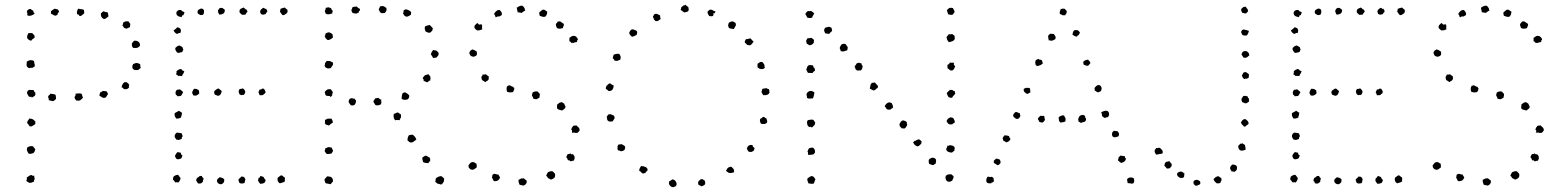

<svg xmlns="http://www.w3.org/2000/svg" viewBox="-20 -758 6511 801"><path d="M192.4 -701.2Q193.4 -704.1 192.9 -707Q192.4 -710 193.4 -711.9Q202.1 -718.8 203.6 -719.2Q205.1 -719.7 208 -721.7Q220.7 -719.7 222.7 -716.8Q224.6 -713.9 226.6 -710Q225.6 -706.1 222.7 -704.6Q219.7 -703.1 221.7 -698.2Q217.8 -697.3 215.8 -694.3Q213.9 -691.4 207 -693.4Q199.2 -698.2 197.3 -698.7Q195.3 -699.2 192.4 -701.2ZM305.7 -721.7Q313.5 -720.7 319.3 -719.7Q325.2 -718.8 330.1 -716.8Q331.1 -706.1 331.5 -704.6Q332 -703.1 330.1 -701.2Q322.3 -695.3 320.8 -693.8Q319.3 -692.4 317.4 -691.4Q310.5 -690.4 309.1 -694.8Q307.6 -699.2 301.8 -698.2Q299.8 -708 301.8 -712.4Q303.7 -716.8 305.7 -721.7ZM429.7 -706.1Q430.7 -701.2 431.2 -697.8Q431.6 -694.3 432.6 -689.5Q423.8 -682.6 421.4 -681.2Q418.9 -679.7 417 -678.7Q409.2 -678.7 404.8 -685.1Q400.4 -691.4 400.4 -701.2Q403.3 -704.1 405.8 -706.5Q408.2 -709 411.1 -710.9Q415 -709 419.9 -708Q424.8 -707 429.7 -706.1ZM125 -701.2Q107.4 -687.5 93.8 -694.3Q94.7 -706.1 93.3 -706.1Q91.8 -706.1 91.8 -708Q93.8 -720.7 108.4 -720.7Q110.4 -716.8 115.7 -714.8Q121.1 -712.9 119.1 -708ZM514.6 -669.9Q520.5 -663.1 521.5 -660.6Q522.5 -658.2 524.4 -659.2Q522.5 -654.3 522.9 -651.9Q523.4 -649.4 521.5 -644.5Q511.7 -640.6 508.3 -638.7Q504.9 -636.7 502.9 -640.6Q497.1 -640.6 495.6 -645Q494.1 -649.4 490.2 -651.4Q492.2 -653.3 492.7 -657.2Q493.2 -661.1 494.1 -664.1Q503.9 -669.9 506.8 -668.9Q509.8 -668 514.6 -669.9ZM114.3 -620.1Q120.1 -614.3 120.6 -613.3Q121.1 -612.3 123 -611.3Q123 -609.4 124 -607.4Q125 -605.5 124 -600.6Q121.1 -597.7 116.7 -595.2Q112.3 -592.8 110.4 -587.9Q101.6 -589.8 99.6 -592.8Q94.7 -594.7 92.8 -601.6Q93.8 -614.3 99.6 -620.1ZM534.2 -558.6Q529.3 -568.4 530.3 -571.3Q531.2 -574.2 529.3 -575.2Q531.2 -578.1 533.7 -581.5Q536.1 -585 539.1 -587.9Q547.9 -588.9 551.8 -586.9Q559.6 -584 562.5 -577.6Q565.4 -571.3 563.5 -566.4Q561.5 -565.4 559.1 -562.5Q556.6 -559.6 554.7 -559.6Q550.8 -557.6 544.9 -557.6Q539.1 -557.6 534.2 -558.6ZM125 -481.4Q117.2 -474.6 112.3 -475.1Q107.4 -475.6 101.6 -473.6Q90.8 -478.5 90.8 -486.3Q90.8 -494.1 91.8 -501Q96.7 -502.9 100.6 -505.4Q104.5 -507.8 111.3 -506.8Q114.3 -506.8 116.7 -505.9Q119.1 -504.9 122.1 -502.9Q123 -493.2 124 -491.7Q125 -490.2 125 -488.3ZM549.8 -495.1Q550.8 -496.1 559.6 -492.7Q568.4 -489.3 564.5 -482.4Q569.3 -476.6 564.9 -472.7Q560.5 -468.8 555.7 -465.8Q542 -465.8 543 -465.8Q537.1 -467.8 535.2 -470.2Q533.2 -472.7 532.2 -474.6Q531.2 -485.4 533.7 -486.3Q536.1 -487.3 534.2 -491.2Q539.1 -491.2 542 -493.2Q544.9 -495.1 549.8 -495.1ZM487.3 -393.6Q488.3 -401.4 491.2 -406.2Q494.1 -411.1 499 -415Q507.8 -416 509.8 -414.1Q518.6 -406.2 518.6 -405.3Q519.5 -403.3 518.1 -399.9Q516.6 -396.5 518.6 -393.6Q512.7 -384.8 500 -385.7Q495.1 -386.7 493.2 -390.1Q491.2 -393.6 487.3 -393.6ZM99.6 -381.8Q102.5 -383.8 108.9 -382.8Q115.2 -381.8 120.1 -382.8Q122.1 -376 124 -374.5Q126 -373 127.9 -371.1Q127 -368.2 127.4 -364.7Q127.9 -361.3 126 -359.4Q117.2 -352.5 113.8 -351.6Q110.4 -350.6 110.4 -355.5Q106.4 -352.5 105.5 -353Q104.5 -353.5 99.6 -356.4Q92.8 -366.2 92.8 -371.6Q92.8 -377 98.6 -381.8ZM430.7 -366.2Q423.8 -354.5 422.9 -353.5Q421.9 -352.5 419.9 -350.6Q409.2 -348.6 404.8 -352.5Q400.4 -356.4 394.5 -358.4L397.5 -372.1Q407.2 -377 407.7 -377Q408.2 -377 408.2 -378.9Q413.1 -377.9 417 -377.9Q420.9 -377.9 424.8 -377Q428.7 -369.1 430.7 -366.2ZM297.9 -338.9Q292 -345.7 292.5 -347.2Q293 -348.6 291 -348.6Q291 -354.5 293.9 -358.4Q296.9 -362.3 294.9 -367.2Q300.8 -367.2 307.1 -368.2Q313.5 -369.1 319.3 -367.2Q322.3 -365.2 322.8 -360.4Q323.2 -355.5 326.2 -351.6Q322.3 -344.7 318.4 -342.8Q314.5 -338.9 311 -338.4Q307.6 -337.9 305.7 -337.9ZM211.9 -362.3Q212.9 -354.5 213.4 -352.1Q213.9 -349.6 213.9 -345.7Q210.9 -342.8 208 -339.8Q205.1 -336.9 200.2 -335.9Q190.4 -338.9 188 -338.9Q185.5 -338.9 183.6 -339.8Q183.6 -348.6 181.6 -350.6Q179.7 -352.5 181.6 -357.4Q183.6 -360.4 186 -361.8Q188.5 -363.3 190.4 -367.2Q195.3 -366.2 201.2 -365.7Q207 -365.2 211.9 -362.3ZM102.5 -263.7Q114.3 -262.7 119.1 -258.8Q124 -254.9 127.9 -250Q127 -248 127.4 -245.1Q127.9 -242.2 126 -239.3Q116.2 -233.4 113.3 -231.4Q110.4 -229.5 103.5 -231.4Q98.6 -239.3 96.7 -241.2Q94.7 -243.2 92.8 -245.1Q94.7 -253.9 97.7 -256.8Q100.6 -259.8 102.5 -263.7ZM100.6 -116.2Q95.7 -122.1 93.3 -128.4Q90.8 -134.8 93.8 -142.6Q98.6 -146.5 105 -147.9Q111.3 -149.4 118.2 -147.5Q120.1 -143.6 122.6 -141.1Q125 -138.7 127 -135.7Q125 -124 121.1 -121.1Q116.2 -116.2 100.6 -116.2ZM122.1 -25.4Q126 -11.7 123.5 -8.3Q121.1 -4.9 121.1 1Q116.2 1 113.8 2.9Q111.3 4.9 103.5 4.9Q91.8 0 91.3 -2Q90.8 -3.9 89.8 -4.9Q93.8 -12.7 92.3 -13.7Q90.8 -14.6 90.8 -16.6Q100.6 -24.4 106.4 -26.9Q112.3 -29.3 116.2 -24.4Z M827.1 -720.7Q828.1 -717.8 830.1 -716.3Q832 -714.8 831.1 -710Q831.1 -701.2 828.6 -698.2Q826.2 -695.3 821.3 -695.3Q816.4 -694.3 813 -696.8Q809.6 -699.2 805.7 -701.2Q800.8 -710.9 808.6 -717.8Q819.3 -723.6 821.8 -722.2Q824.2 -720.7 827.1 -720.7ZM1168 -726.6Q1175.8 -718.8 1178.7 -717.8Q1181.6 -709 1176.8 -703.1Q1168 -696.3 1165 -695.3Q1162.1 -694.3 1158.2 -695.3Q1153.3 -702.1 1151.4 -704.1Q1149.4 -706.1 1147.5 -710Q1148.4 -712.9 1149.4 -714.8Q1150.4 -716.8 1149.4 -720.7Q1154.3 -722.7 1158.2 -724.1Q1162.1 -725.6 1168 -726.6ZM750 -706.1Q747.1 -698.2 746.1 -697.3Q745.1 -696.3 745.1 -694.3Q740.2 -695.3 739.7 -692.4Q739.3 -689.5 737.3 -686.5Q724.6 -688.5 720.2 -692.9Q715.8 -697.3 715.8 -701.2Q714.8 -709 721.2 -713.4Q727.5 -717.8 736.3 -715.8Q738.3 -710.9 742.7 -710Q747.1 -709 750 -706.1ZM1012.7 -710Q1010.7 -707 1007.8 -703.6Q1004.9 -700.2 1002.9 -696.3Q999 -697.3 995.1 -696.3Q991.2 -695.3 988.3 -697.3Q979.5 -705.1 979.5 -706.1Q978.5 -714.8 980 -716.3Q981.4 -717.8 982.4 -719.7Q984.4 -721.7 987.8 -723.1Q991.2 -724.6 996.1 -726.6Q1000 -724.6 1002 -721.7Q1003.9 -718.8 1008.8 -717.8ZM1089.8 -721.7Q1091.8 -718.8 1093.8 -715.8Q1095.7 -712.9 1094.7 -708Q1089.8 -705.1 1087.9 -699.2Q1075.2 -695.3 1073.7 -697.3Q1072.3 -699.2 1068.4 -699.2Q1068.4 -702.1 1066.4 -705.1Q1064.5 -708 1065.4 -710.9Q1066.4 -718.8 1079.1 -725.6Q1083 -724.6 1084.5 -722.2Q1085.9 -719.7 1089.8 -721.7ZM732.4 -620.1Q727.5 -621.1 724.6 -619.6Q721.7 -618.2 718.8 -616.2Q709 -620.1 704.1 -630.9Q716.8 -639.6 719.7 -644.5Q723.6 -643.6 728 -641.6Q732.4 -639.6 734.4 -633.8Q735.4 -631.8 734.4 -627.4Q733.4 -623 732.4 -620.1ZM745.1 -550.8Q740.2 -543 741.2 -543Q742.2 -543 740.2 -541Q734.4 -540 728.5 -538.1Q722.7 -536.1 717.8 -540Q714.8 -544.9 712.4 -548.8Q710 -552.7 711.9 -558.6Q721.7 -567.4 723.6 -566.9Q725.6 -566.4 727.5 -568.4Q731.4 -567.4 734.4 -565.4Q737.3 -563.5 741.2 -561.5Q743.2 -553.7 745.1 -550.8ZM749 -460.9Q745.1 -449.2 742.2 -447.3Q739.3 -445.3 740.2 -440.4Q735.4 -440.4 731.9 -441.4Q728.5 -442.4 724.6 -440.4Q721.7 -442.4 720.2 -444.3Q718.8 -446.3 714.8 -447.3Q714.8 -452.1 716.3 -453.6Q717.8 -455.1 715.8 -460Q719.7 -464.8 728 -468.8Q736.3 -472.7 741.2 -463.9ZM809.6 -381.8Q810.5 -377.9 810.5 -374.5Q810.5 -371.1 811.5 -369.1Q808.6 -364.3 801.8 -360.8Q794.9 -357.4 786.1 -360.4Q785.2 -364.3 783.2 -366.2Q781.2 -368.2 782.2 -375Q787.1 -385.7 788.1 -385.7Q789.1 -385.7 789.1 -387.7Q800.8 -387.7 803.2 -385.3Q805.7 -382.8 809.6 -381.8ZM744.1 -374Q738.3 -360.4 733.4 -357.4Q729.5 -357.4 726.6 -356.9Q723.6 -356.4 719.7 -356.4Q719.7 -359.4 716.8 -360.8Q713.9 -362.3 712.9 -365.2Q710 -377 718.8 -383.8Q722.7 -382.8 724.6 -384.3Q726.6 -385.7 731.4 -384.8Q734.4 -381.8 737.8 -379.4Q741.2 -377 744.1 -374ZM892.6 -388.7Q895.5 -385.7 898.9 -383.3Q902.3 -380.9 905.3 -377Q901.4 -364.3 897.5 -361.3Q893.6 -358.4 888.7 -358.4Q877 -362.3 876 -363.3Q872.1 -373 873.5 -375.5Q875 -377.9 876 -379.9Q886.7 -387.7 886.7 -387.7ZM996.1 -361.3Q992.2 -363.3 990.2 -361.8Q988.3 -360.4 985.4 -361.3Q977.5 -365.2 978 -366.2Q978.5 -367.2 977.5 -369.1Q974.6 -374 976.1 -379.4Q977.5 -384.8 980.5 -386.7Q991.2 -387.7 991.7 -388.7Q992.2 -389.6 993.2 -389.6Q1004.9 -379.9 1002.9 -372.6Q1001 -365.2 996.1 -361.3ZM1081.1 -387.7Q1084 -382.8 1086.4 -378.9Q1088.9 -375 1086.9 -370.1Q1077.1 -360.4 1073.2 -360.8Q1069.3 -361.3 1064.5 -360.4Q1061.5 -362.3 1061 -366.7Q1060.5 -371.1 1057.6 -373Q1059.6 -377 1060.5 -378.4Q1061.5 -379.9 1063.5 -384.8Q1069.3 -383.8 1071.8 -386.7Q1074.2 -389.6 1081.1 -387.7ZM735.4 -267.6Q730.5 -265.6 726.6 -264.2Q722.7 -262.7 714.8 -263.7Q713.9 -266.6 712.4 -268.1Q710.9 -269.5 709 -274.4Q709 -275.4 708.5 -279.8Q708 -284.2 709 -286.1Q720.7 -293 726.6 -295.9Q730.5 -293.9 732.9 -291.5Q735.4 -289.1 739.3 -288.1Q738.3 -276.4 736.8 -274.4Q735.4 -272.5 735.4 -267.6ZM737.3 -202.1Q739.3 -199.2 739.7 -196.3Q740.2 -193.4 742.2 -191.4Q741.2 -187.5 739.3 -185.5Q737.3 -183.6 738.3 -178.7Q725.6 -172.9 722.7 -174.3Q719.7 -175.8 714.8 -175.8Q712.9 -180.7 710.4 -183.6Q708 -186.5 709 -194.3Q714.8 -206.1 721.2 -204.6Q727.5 -203.1 737.3 -202.1ZM734.4 -120.1Q735.4 -112.3 737.8 -111.8Q740.2 -111.3 741.2 -109.4Q740.2 -106.4 738.8 -102.5Q737.3 -98.6 735.4 -96.7Q720.7 -90.8 715.8 -95.7Q710.9 -100.6 710 -108.4Q715.8 -119.1 717.8 -120.6Q719.7 -122.1 721.7 -124Q723.6 -122.1 728 -122.1Q732.4 -122.1 734.4 -120.1ZM722.7 3.9Q718.8 1 710.9 2.9Q709 0 707 -2.9Q705.1 -5.9 702.1 -7.8Q701.2 -12.7 702.1 -15.1Q703.1 -17.6 704.1 -21.5Q713.9 -28.3 716.3 -27.8Q718.8 -27.3 720.7 -29.3Q725.6 -27.3 727.5 -22.9Q729.5 -18.6 733.4 -15.6Q731.4 -2 722.7 3.9ZM822.3 -23.4Q823.2 -18.6 825.7 -17.6Q828.1 -16.6 829.1 -12.7Q829.1 -7.8 827.1 -5.9Q825.2 -3.9 827.1 1Q823.2 2 821.8 4.4Q820.3 6.8 815.4 7.8Q813.5 7.8 810.1 7.8Q806.6 7.8 804.7 5.9Q801.8 -2 800.3 -2Q798.8 -2 798.8 -3.9Q797.9 -6.8 799.3 -9.3Q800.8 -11.7 801.8 -15.6Q806.6 -17.6 810.5 -21.5Q814.5 -25.4 822.3 -23.4ZM1066.4 -24.4Q1071.3 -22.5 1076.2 -21Q1081.1 -19.5 1083 -12.7Q1089.8 -6.8 1087.4 -2.9Q1085 1 1083 4.9Q1079.1 6.8 1075.2 7.8Q1071.3 8.8 1065.4 8.8Q1062.5 5.9 1060.5 2.4Q1058.6 -1 1056.6 -3.9Q1056.6 -7.8 1057.6 -9.8Q1058.6 -11.7 1058.6 -15.6Q1064.5 -15.6 1066.4 -24.4ZM1003.9 -9.8Q1002 -4.9 1002 -1.5Q1002 2 999 5.9Q982.4 10.7 977.5 2.9Q976.6 -3.9 975.1 -4.9Q973.6 -5.9 975.6 -10.7Q985.4 -18.6 985.4 -20Q985.4 -21.5 986.3 -21.5Q998 -21.5 999.5 -17.6Q1001 -13.7 1003.9 -9.8ZM895.5 -18.6Q907.2 -17.6 915 -10.7Q917 0 911.6 5.4Q906.2 10.7 901.4 10.7Q893.6 10.7 888.2 4.4Q882.8 -2 886.7 -9.8Q888.7 -12.7 890.6 -13.7Q892.6 -14.6 895.5 -18.6ZM1147.5 6.8Q1142.6 3.9 1139.6 -1Q1135.7 -11.7 1139.6 -17.6Q1149.4 -24.4 1150.4 -25.4Q1151.4 -26.4 1153.3 -26.4Q1158.2 -26.4 1160.6 -22.9Q1163.1 -19.5 1167 -18.6Q1169.9 -13.7 1168.5 -10.3Q1167 -6.8 1168.9 -2Q1165 2 1159.2 3.4Q1153.3 4.9 1147.5 6.8ZM894.5 -697.3Q892.6 -701.2 890.6 -705.6Q888.7 -710 889.6 -715.8Q892.6 -717.8 893.6 -720.7Q894.5 -723.6 898.4 -724.6Q904.3 -726.6 909.2 -723.6Q914.1 -720.7 918 -716.8Q918 -707 913.1 -702.1Q903.3 -696.3 894.5 -697.3Z M1585.9 -704.1Q1581.1 -704.1 1577.1 -703.1Q1573.2 -702.1 1569.3 -704.1Q1563.5 -709 1562.5 -712.9Q1561.5 -716.8 1559.6 -719.7Q1563.5 -723.6 1565.4 -731.4Q1569.3 -731.4 1572.3 -732.4Q1575.2 -733.4 1578.1 -732.4Q1582 -732.4 1584.5 -729.5Q1586.9 -726.6 1591.8 -725.6Q1593.8 -715.8 1590.8 -711.4Q1587.9 -707 1585.9 -704.1ZM1482.4 -716.8Q1481.4 -712.9 1478.5 -711.9Q1475.6 -710.9 1477.5 -706.1Q1473.6 -705.1 1471.7 -703.6Q1469.7 -702.1 1465.8 -701.2Q1461.9 -701.2 1458.5 -702.1Q1455.1 -703.1 1451.2 -704.1Q1448.2 -706.1 1447.8 -709.5Q1447.3 -712.9 1445.3 -715.8Q1448.2 -718.8 1450.2 -727.5Q1454.1 -729.5 1459 -730Q1463.9 -730.5 1468.8 -730.5Q1475.6 -722.7 1477.1 -723.1Q1478.5 -723.6 1479.5 -722.7ZM1368.2 -712.9Q1366.2 -706.1 1366.2 -702.1Q1345.7 -694.3 1337.9 -702.1Q1337.9 -705.1 1336.4 -707.5Q1335 -710 1335 -712.9Q1338.9 -717.8 1338.4 -720.7Q1337.9 -723.6 1339.8 -726.6Q1341.8 -724.6 1344.2 -726.1Q1346.7 -727.5 1350.6 -727.5Q1354.5 -726.6 1356.4 -725.6Q1358.4 -724.6 1362.3 -722.7Q1362.3 -718.8 1364.3 -716.8Q1366.2 -714.8 1368.2 -712.9ZM1695.3 -707Q1695.3 -704.1 1694.8 -702.1Q1694.3 -700.2 1694.3 -696.3Q1683.6 -689.5 1678.7 -688.5Q1673.8 -687.5 1668.9 -691.4Q1664.1 -695.3 1664.1 -697.8Q1664.1 -700.2 1661.1 -700.2Q1665 -708 1663.1 -713.9Q1667 -715.8 1669.4 -717.8Q1671.9 -719.7 1675.8 -718.8Q1691.4 -713.9 1695.3 -707ZM1786.1 -639.6Q1784.2 -635.7 1784.2 -634.8Q1784.2 -633.8 1783.2 -628.9Q1779.3 -627.9 1778.8 -625.5Q1778.3 -623 1773.4 -622.1Q1768.6 -620.1 1764.6 -622.6Q1760.7 -625 1755.9 -626Q1753.9 -630.9 1752.4 -635.7Q1751 -640.6 1752.9 -647.5Q1765.6 -653.3 1768.1 -652.8Q1770.5 -652.3 1772.5 -654.3Q1779.3 -647.5 1781.7 -644.5Q1784.2 -641.6 1786.1 -639.6ZM1346.7 -590.8Q1336.9 -598.6 1336.9 -602.1Q1336.9 -605.5 1334 -606.4Q1335.9 -608.4 1336.9 -610.8Q1337.9 -613.3 1337.9 -618.2Q1341.8 -620.1 1346.7 -622.1Q1351.6 -624 1356.4 -622.1Q1359.4 -620.1 1362.3 -618.7Q1365.2 -617.2 1367.2 -615.2L1369.1 -601.6Q1357.4 -590.8 1346.7 -590.8ZM1809.6 -529.3Q1808.6 -526.4 1806.2 -524.4Q1803.7 -522.5 1802.7 -518.6Q1797.9 -517.6 1794.9 -517.1Q1792 -516.6 1788.1 -515.6Q1785.2 -518.6 1782.7 -523.4Q1780.3 -528.3 1777.3 -531.2Q1781.2 -543 1783.2 -544.4Q1785.2 -545.9 1787.1 -549.8Q1792 -548.8 1793.5 -547.9Q1794.9 -546.9 1798.8 -547.9Q1805.7 -542 1807.1 -541Q1808.6 -540 1809.6 -538.1ZM1368.2 -498Q1371.1 -490.2 1367.2 -484.4Q1363.3 -478.5 1359.4 -473.6Q1338.9 -468.8 1334 -484.4Q1336.9 -490.2 1335.9 -495.1Q1337.9 -496.1 1339.4 -499Q1340.8 -502 1342.8 -503.9Q1357.4 -503.9 1360.4 -501.5Q1363.3 -499 1368.2 -498ZM1767.6 -448.2 1775.4 -438.5Q1776.4 -428.7 1775.4 -426.3Q1774.4 -423.8 1774.4 -420.9Q1769.5 -422.9 1768.6 -419.9Q1767.6 -417 1763.7 -415Q1757.8 -415 1754.9 -417.5Q1752 -419.9 1747.1 -419.9Q1749 -424.8 1746.6 -427.2Q1744.1 -429.7 1743.2 -432.6Q1751 -444.3 1756.3 -445.3Q1761.7 -446.3 1767.6 -448.2ZM1369.1 -374Q1365.2 -364.3 1365.7 -362.8Q1366.2 -361.3 1366.2 -360.4Q1359.4 -351.6 1358.4 -354Q1357.4 -356.4 1355.5 -357.4Q1343.8 -357.4 1341.8 -358.9Q1339.8 -360.4 1337.9 -361.3Q1335.9 -368.2 1335.9 -370.1Q1335.9 -372.1 1334 -374Q1341.8 -382.8 1346.2 -384.8Q1350.6 -386.7 1359.4 -385.7Q1362.3 -383.8 1364.3 -379.9Q1366.2 -376 1369.1 -374ZM1687.5 -359.4Q1687.5 -346.7 1678.7 -342.8Q1662.1 -338.9 1655.3 -346.7Q1656.2 -354.5 1656.7 -358.9Q1657.2 -363.3 1660.2 -370.1Q1663.1 -371.1 1666.5 -372.1Q1669.9 -373 1671.9 -372.1Q1682.6 -365.2 1684.1 -363.3Q1685.5 -361.3 1687.5 -359.4ZM1571.3 -342.8Q1569.3 -337.9 1570.8 -333.5Q1572.3 -329.1 1569.3 -324.2Q1567.4 -320.3 1559.1 -318.8Q1550.8 -317.4 1545.9 -320.3Q1541 -329.1 1539.1 -331.1Q1537.1 -333 1538.1 -335Q1538.1 -337.9 1541 -340.8Q1543.9 -343.8 1544.9 -347.7Q1548.8 -347.7 1551.3 -348.6Q1553.7 -349.6 1557.6 -349.6Q1561.5 -348.6 1564 -345.2Q1566.4 -341.8 1571.3 -342.8ZM1459 -346.7Q1460.9 -342.8 1462.4 -341.8Q1463.9 -340.8 1465.8 -336.9Q1462.9 -325.2 1462.4 -324.7Q1461.9 -324.2 1459 -320.3Q1447.3 -315.4 1442.4 -320.3Q1432.6 -332 1434.6 -336.9Q1436.5 -341.8 1438.5 -345.7Q1447.3 -349.6 1450.7 -347.7Q1454.1 -345.7 1459 -346.7ZM1647.5 -256.8Q1639.6 -256.8 1636.2 -257.3Q1632.8 -257.8 1627.9 -255.9Q1627 -259.8 1625 -261.7Q1623 -263.7 1623 -267.6Q1621.1 -272.5 1622.1 -274.9Q1623 -277.3 1622.1 -282.2Q1632.8 -286.1 1638.7 -289.1Q1643.6 -287.1 1645.5 -285.2Q1647.5 -283.2 1652.3 -281.2Q1654.3 -269.5 1651.4 -265.6Q1648.4 -261.7 1647.5 -256.8ZM1363.3 -262.7Q1365.2 -258.8 1366.7 -255.9Q1368.2 -252.9 1369.1 -248Q1367.2 -245.1 1364.7 -244.1Q1362.3 -243.2 1360.4 -241.2Q1351.6 -233.4 1351.6 -233.9Q1351.6 -234.4 1349.6 -235.4Q1339.8 -237.3 1338.4 -239.7Q1336.9 -242.2 1335 -243.2Q1336.9 -248 1335.9 -251Q1335 -253.9 1335.9 -257.8Q1343.8 -260.7 1344.2 -261.7Q1344.7 -262.7 1346.7 -262.7Q1354.5 -263.7 1363.3 -262.7ZM1702.1 -196.3 1710 -188.5Q1715.8 -180.7 1715.8 -178.7Q1715.8 -176.8 1717.8 -176.8Q1707 -167 1701.2 -164.6Q1695.3 -162.1 1688.5 -165Q1682.6 -169.9 1679.7 -172.9Q1680.7 -182.6 1682.1 -186.5Q1683.6 -190.4 1685.5 -193.4Q1689.5 -195.3 1693.8 -195.3Q1698.2 -195.3 1702.1 -196.3ZM1335.9 -137.7Q1347.7 -144.5 1351.6 -144.5Q1358.4 -142.6 1363.3 -142.6Q1366.2 -134.8 1367.7 -133.8Q1369.1 -132.8 1369.1 -129.9Q1369.1 -127 1366.7 -123Q1364.3 -119.1 1362.3 -117.2Q1347.7 -114.3 1342.8 -116.2Q1340.8 -117.2 1338.9 -120.6Q1336.9 -124 1335 -126Q1334 -129.9 1335.4 -131.3Q1336.9 -132.8 1335.9 -137.7ZM1766.6 -77.1Q1759.8 -78.1 1754.4 -78.6Q1749 -79.1 1745.1 -82Q1742.2 -93.8 1741.7 -96.2Q1741.2 -98.6 1743.2 -101.6Q1750 -106.4 1752.9 -107.9Q1755.9 -109.4 1760.7 -107.4Q1770.5 -100.6 1772.5 -100.6Q1774.4 -96.7 1774.9 -90.8Q1775.4 -85 1770.5 -83ZM1358.4 10.7Q1353.5 8.8 1348.1 8.3Q1342.8 7.8 1337.9 5.9Q1333 -4.9 1334 -9.3Q1335 -13.7 1337.9 -14.6Q1344.7 -23.4 1346.7 -22.5Q1348.6 -21.5 1351.6 -21.5Q1361.3 -21.5 1366.2 -14.6Q1369.1 -8.8 1369.1 -4.9Q1369.1 -1 1368.2 1Q1363.3 3.9 1362.3 6.8Q1361.3 9.8 1358.4 10.7ZM1821.3 11.7Q1816.4 11.7 1814.5 10.3Q1812.5 8.8 1805.7 8.8Q1803.7 5.9 1800.8 4.4Q1797.9 2.9 1795.9 1Q1797.9 -13.7 1798.8 -14.6Q1808.6 -21.5 1813 -22Q1817.4 -22.5 1820.3 -23.4Q1824.2 -21.5 1827.1 -18.6Q1830.1 -15.6 1833 -12.7Q1833 -2 1830.1 2Q1825.2 8.8 1824.2 9.8Q1823.2 10.7 1821.3 11.7Z M2171.9 -714.8Q2168 -711.9 2164.1 -710Q2160.2 -708 2157.2 -704.1Q2152.3 -705.1 2148.4 -705.6Q2144.5 -706.1 2139.6 -707L2135.7 -725.6Q2151.4 -737.3 2161.1 -733.4Q2169.9 -723.6 2169.4 -720.2Q2168.9 -716.8 2171.9 -714.8ZM2046.9 -686.5Q2046.9 -691.4 2044.9 -693.8Q2043 -696.3 2041 -700.2Q2051.8 -718.8 2065.4 -715.8Q2073.2 -707 2073.7 -702.1Q2074.2 -697.3 2073.2 -695.3Q2063.5 -688.5 2061.5 -689Q2059.6 -689.5 2057.6 -689.5Q2054.7 -689.5 2052.2 -687.5Q2049.8 -685.5 2046.9 -686.5ZM2231.4 -692.4Q2230.5 -700.2 2229.5 -701.7Q2228.5 -703.1 2230.5 -707Q2239.3 -714.8 2241.7 -716.3Q2244.1 -717.8 2247.1 -717.8Q2252 -717.8 2254.9 -714.8Q2257.8 -711.9 2262.7 -710Q2263.7 -697.3 2254.9 -688.5Q2247.1 -686.5 2242.2 -688.5Q2237.3 -690.4 2231.4 -692.4ZM1978.5 -655.3Q1981.4 -655.3 1984.9 -656.2Q1988.3 -657.2 1990.2 -655.3Q1992.2 -651.4 1991.2 -646Q1990.2 -640.6 1992.2 -635.7Q1980.5 -630.9 1977.5 -631.3Q1974.6 -631.8 1970.7 -630.9Q1964.8 -634.8 1960.9 -639.6Q1957 -644.5 1960.9 -652.3Q1968.8 -661.1 1971.7 -662.1ZM2316.4 -668.9Q2325.2 -663.1 2331.1 -659.2Q2334 -654.3 2331.5 -650.4Q2329.1 -646.5 2328.1 -640.6Q2321.3 -638.7 2315.9 -638.2Q2310.5 -637.7 2304.7 -640.6Q2302.7 -641.6 2301.3 -646Q2299.8 -650.4 2298.8 -654.3Q2298.8 -659.2 2301.8 -661.1Q2304.7 -663.1 2306.6 -668ZM2390.6 -595.7Q2391.6 -590.8 2388.7 -589.8Q2385.7 -588.9 2387.7 -584Q2385.7 -582 2383.3 -582Q2380.9 -582 2377 -581.1Q2374 -578.1 2371.1 -579.1Q2368.2 -580.1 2365.2 -578.1Q2358.4 -585.9 2355.5 -585.9Q2355.5 -594.7 2355.5 -600.6Q2357.4 -600.6 2360.8 -603.5Q2364.3 -606.4 2366.2 -607.4Q2381.8 -612.3 2390.6 -595.7ZM1969.7 -542Q1968.8 -538.1 1969.7 -535.2Q1970.7 -532.2 1968.8 -529.3Q1966.8 -524.4 1960 -522.5Q1956.1 -520.5 1951.2 -522Q1946.3 -523.4 1943.4 -525.4Q1936.5 -535.2 1938.5 -540Q1942.4 -547.9 1944.8 -548.3Q1947.3 -548.8 1949.2 -551.8Q1956.1 -550.8 1960.4 -548.3Q1964.8 -545.9 1969.7 -542ZM1993.2 -447.3Q1997.1 -446.3 2000 -446.8Q2002.9 -447.3 2006.8 -448.2Q2009.8 -446.3 2012.2 -443.8Q2014.6 -441.4 2018.6 -440.4Q2019.5 -429.7 2018.6 -427.2Q2017.6 -424.8 2014.6 -421.9Q2006.8 -418 2006.3 -416.5Q2005.9 -415 2003.9 -416Q1994.1 -422.9 1993.2 -422.9Q1992.2 -422.9 1991.2 -423.8Q1986.3 -435.5 1989.7 -439Q1993.2 -442.4 1993.2 -447.3ZM2126 -387.7Q2124 -379.9 2120.1 -374Q2112.3 -372.1 2106.9 -372.6Q2101.6 -373 2095.7 -375Q2093.8 -378.9 2093.3 -386.2Q2092.8 -393.6 2096.7 -399.4Q2098.6 -400.4 2102.1 -401.4Q2105.5 -402.3 2108.4 -401.4Q2116.2 -396.5 2118.2 -396.5Q2120.1 -396.5 2122.1 -394.5ZM2203.1 -347.7Q2205.1 -351.6 2202.6 -354Q2200.2 -356.4 2199.2 -360.4Q2199.2 -363.3 2200.2 -365.7Q2201.2 -368.2 2202.1 -372.1Q2206.1 -375 2212.9 -376.5Q2219.7 -377.9 2224.6 -375Q2225.6 -372.1 2228.5 -370.1Q2231.4 -368.2 2232.4 -363.3Q2232.4 -360.4 2231.4 -357.9Q2230.5 -355.5 2230.5 -350.6Q2225.6 -348.6 2221.7 -345.7Q2217.8 -342.8 2210.9 -344.7ZM2324.2 -332Q2327.1 -329.1 2329.6 -328.1Q2332 -327.1 2334 -325.2Q2335.9 -318.4 2337.4 -317.4Q2338.9 -316.4 2338.9 -315.4Q2339.8 -307.6 2335 -304.2Q2330.1 -300.8 2325.2 -296.9Q2318.4 -298.8 2312.5 -300.3Q2306.6 -301.8 2303.7 -306.6Q2303.7 -316.4 2304.7 -322.3Q2307.6 -324.2 2310.1 -326.2Q2312.5 -328.1 2315.4 -330.1ZM2366.2 -204.1Q2367.2 -215.8 2365.2 -215.3Q2363.3 -214.8 2363.3 -217.8Q2365.2 -226.6 2367.7 -227.5Q2370.1 -228.5 2370.1 -232.4Q2375 -234.4 2377.4 -233.9Q2379.9 -233.4 2383.8 -235.4Q2388.7 -231.4 2394 -226.1Q2399.4 -220.7 2397.5 -211.9Q2394.5 -210 2393.6 -208Q2392.6 -206.1 2389.6 -204.1Q2379.9 -202.1 2376 -205.1ZM1967.8 -75.2Q1968.8 -70.3 1968.8 -66.9Q1968.8 -63.5 1968.8 -59.6Q1958 -51.8 1958 -51.8Q1952.1 -48.8 1949.2 -49.8Q1946.3 -50.8 1942.4 -51.8Q1934.6 -58.6 1935.1 -61.5Q1935.5 -64.5 1933.6 -66.4Q1940.4 -75.2 1940.4 -76.2Q1942.4 -78.1 1944.3 -79.6Q1946.3 -81.1 1952.1 -82Q1957 -82 1960 -79.6Q1962.9 -77.1 1967.8 -75.2ZM2359.4 -118.2Q2366.2 -112.3 2367.2 -113.8Q2368.2 -115.2 2370.1 -115.2Q2377.9 -104.5 2377.4 -104Q2377 -103.5 2377 -101.6Q2377.9 -94.7 2376 -92.8Q2374 -90.8 2374 -87.9Q2370.1 -87.9 2367.7 -86.9Q2365.2 -85.9 2361.3 -85Q2358.4 -85 2356.4 -87.9Q2354.5 -90.8 2349.6 -88.9Q2346.7 -99.6 2341.8 -102.5Q2343.8 -106.4 2345.2 -108.9Q2346.7 -111.3 2348.6 -115.2Q2355.5 -114.3 2359.4 -118.2ZM2038.1 -31.2Q2043 -34.2 2048.3 -31.7Q2053.7 -29.3 2058.6 -30.3Q2061.5 -25.4 2063 -22.9Q2064.5 -20.5 2066.4 -17.6Q2060.5 -1 2042 -2Q2038.1 -3.9 2036.6 -8.8Q2035.2 -13.7 2032.2 -16.6Q2033.2 -20.5 2033.7 -22.9Q2034.2 -25.4 2034.2 -28.3ZM2279.3 -8.8Q2274.4 -9.8 2272.5 -11.7Q2270.5 -13.7 2266.6 -14.6Q2261.7 -23.4 2260.3 -23.4Q2258.8 -23.4 2258.8 -25.4Q2262.7 -35.2 2264.2 -36.6Q2265.6 -38.1 2266.6 -40Q2270.5 -41 2274.9 -43Q2279.3 -44.9 2286.1 -43Q2290 -38.1 2293.5 -35.2Q2296.9 -32.2 2295.9 -26.4Q2295.9 -18.6 2290.5 -14.6Q2285.2 -10.7 2279.3 -8.8ZM2147.5 12.7Q2145.5 6.8 2144 2.9Q2142.6 -1 2143.6 -7.8Q2155.3 -14.6 2157.7 -13.7Q2160.2 -12.7 2164.1 -14.6Q2171.9 -8.8 2173.8 -7.3Q2175.8 -5.9 2176.8 -4.9Q2178.7 2.9 2174.8 8.3Q2170.9 13.7 2166 15.6Q2161.1 16.6 2157.7 15.1Q2154.3 13.7 2147.5 12.7Z M2839.8 -738.3Q2843.8 -733.4 2851.6 -728.5Q2851.6 -725.6 2852.5 -723.1Q2853.5 -720.7 2853.5 -717.8Q2852.5 -710.9 2846.7 -709Q2840.8 -707 2834 -706.1Q2825.2 -712.9 2823.2 -714.4Q2821.3 -715.8 2819.3 -716.8Q2822.3 -723.6 2821.8 -725.1Q2821.3 -726.6 2822.3 -727.5Q2831.1 -736.3 2834.5 -735.8Q2837.9 -735.4 2839.8 -738.3ZM2964.8 -710.9Q2961.9 -700.2 2960 -702.6Q2958 -705.1 2956.1 -702.1Q2958 -691.4 2951.2 -690.4Q2944.3 -689.5 2938.5 -691.4Q2935.5 -696.3 2933.1 -700.7Q2930.7 -705.1 2932.6 -710.9Q2940.4 -716.8 2941.4 -717.8Q2951.2 -718.8 2958 -711.9ZM2734.4 -693.4Q2733.4 -689.5 2734.4 -686Q2735.4 -682.6 2736.3 -678.7Q2731.4 -675.8 2727.5 -672.4Q2723.6 -668.9 2714.8 -669.9Q2710 -675.8 2708 -676.8Q2706.1 -677.7 2708 -678.7Q2702.1 -689.5 2705.1 -691.4Q2708 -693.4 2709 -698.2Q2716.8 -702.1 2722.7 -699.2Q2728.5 -696.3 2734.4 -693.4ZM3041 -636.7Q3033.2 -638.7 3026.9 -639.2Q3020.5 -639.6 3018.6 -647.5Q3016.6 -651.4 3018.1 -654.8Q3019.5 -658.2 3020.5 -663.1Q3033.2 -670.9 3039.1 -668Q3044.9 -665 3048.8 -662.1Q3050.8 -652.3 3049.8 -651.4Q3048.8 -650.4 3047.9 -648.4Q3043 -638.7 3042.5 -638.7Q3042 -638.7 3041 -636.7ZM2620.1 -635.7Q2630.9 -632.8 2635.3 -629.4Q2639.6 -626 2637.7 -619.1Q2637.7 -614.3 2635.3 -612.3Q2632.8 -610.4 2627.9 -608.4Q2620.1 -604.5 2617.2 -605Q2614.3 -605.5 2609.4 -611.3Q2606.4 -615.2 2605.5 -617.7Q2604.5 -620.1 2606.4 -625Q2608.4 -629.9 2614.3 -634.8ZM3124 -585.9Q3119.1 -576.2 3115.7 -573.7Q3112.3 -571.3 3110.4 -569.3Q3105.5 -568.4 3103 -569.8Q3100.6 -571.3 3096.7 -570.3Q3094.7 -575.2 3090.8 -577.1Q3086.9 -579.1 3086.9 -584Q3090.8 -594.7 3091.8 -594.2Q3092.8 -593.8 3094.7 -594.7Q3107.4 -596.7 3108.9 -597.7Q3110.4 -598.6 3112.3 -596.7Q3115.2 -593.8 3117.2 -590.8Q3119.1 -587.9 3124 -585.9ZM2536.1 -515.6Q2538.1 -526.4 2541 -530.3Q2553.7 -534.2 2556.6 -533.7Q2559.6 -533.2 2563.5 -533.2Q2570.3 -523.4 2569.3 -519Q2568.4 -514.6 2568.4 -509.8Q2557.6 -503.9 2552.7 -503.9Q2547.9 -503.9 2543.9 -504.9Q2543 -508.8 2540.5 -510.7Q2538.1 -512.7 2536.1 -515.6ZM3170.9 -475.6Q3166 -468.8 3154.3 -469.7Q3149.4 -470.7 3146.5 -472.7Q3143.6 -474.6 3140.6 -476.6Q3140.6 -482.4 3140.1 -484.9Q3139.6 -487.3 3140.6 -492.2Q3145.5 -495.1 3149.4 -498Q3153.3 -501 3161.1 -499Q3169.9 -488.3 3169.4 -484.4Q3168.9 -480.5 3170.9 -475.6ZM2540 -402.3Q2540 -377.9 2519.5 -377.9Q2512.7 -384.8 2510.7 -385.3Q2508.8 -385.7 2507.8 -387.7Q2506.8 -390.6 2507.8 -393.1Q2508.8 -395.5 2509.8 -399.4Q2517.6 -406.2 2519.5 -408.2Q2521.5 -410.2 2524.4 -410.2Q2528.3 -409.2 2531.7 -405.8Q2535.2 -402.3 2540 -402.3ZM3188.5 -385.7Q3189.5 -382.8 3189.5 -378.4Q3189.5 -374 3190.4 -371.1Q3183.6 -358.4 3164.1 -361.3Q3156.2 -372.1 3157.2 -376Q3158.2 -379.9 3160.2 -386.7Q3163.1 -388.7 3168 -388.7Q3172.9 -388.7 3176.8 -390.6Q3181.6 -386.7 3188.5 -385.7ZM2518.6 -281.2Q2521.5 -280.3 2524.4 -281.2Q2527.3 -282.2 2529.3 -281.2Q2531.2 -279.3 2535.2 -278.3Q2539.1 -277.3 2541 -275.4Q2544.9 -269.5 2543.9 -264.6Q2538.1 -254.9 2537.1 -253.4Q2536.1 -252 2534.2 -251Q2522.5 -250 2519 -252.4Q2515.6 -254.9 2513.7 -256.8Q2509.8 -271.5 2512.7 -273.9Q2515.6 -276.4 2518.6 -281.2ZM3176.8 -264.6Q3178.7 -258.8 3180.2 -254.9Q3181.6 -251 3179.7 -246.1Q3170.9 -237.3 3154.3 -242.2Q3152.3 -247.1 3150.9 -250.5Q3149.4 -253.9 3151.4 -261.7Q3153.3 -263.7 3156.7 -264.6Q3160.2 -265.6 3161.1 -269.5Q3167 -271.5 3169.4 -268.6Q3171.9 -265.6 3176.8 -264.6ZM3127.9 -139.6Q3126 -128.9 3121.1 -127Q3114.3 -123 3108.9 -124Q3103.5 -125 3101.6 -127Q3096.7 -135.7 3095.7 -137.7Q3098.6 -148.4 3106 -151.9Q3113.3 -155.3 3120.1 -151.4Q3120.1 -146.5 3123 -144.5Q3126 -142.6 3127.9 -139.6ZM2561.5 -156.2Q2565.4 -154.3 2568.8 -155.8Q2572.3 -157.2 2574.2 -156.2Q2580.1 -152.3 2582.5 -151.4Q2585 -150.4 2586.9 -148.4Q2588.9 -141.6 2587.9 -138.7Q2586.9 -135.7 2584 -130.9L2573.2 -127Q2567.4 -127 2564.9 -129.4Q2562.5 -131.8 2558.6 -129.9Q2554.7 -137.7 2556.2 -140.6Q2557.6 -143.6 2555.7 -147.5ZM2672.9 -37.1Q2669.9 -36.1 2666.5 -34.7Q2663.1 -33.2 2659.2 -35.2Q2651.4 -43.9 2646.5 -45.9Q2647.5 -57.6 2655.3 -65.4Q2663.1 -65.4 2672.4 -61.5Q2681.6 -57.6 2681.6 -49.8Q2681.6 -44.9 2678.2 -43.5Q2674.8 -42 2672.9 -37.1ZM3042 -39.1Q3031.2 -36.1 3026.9 -36.1Q3022.5 -36.1 3020.5 -37.1Q3018.6 -38.1 3015.1 -40.5Q3011.7 -43 3008.8 -44.9Q3013.7 -55.7 3016.6 -57.6Q3026.4 -64.5 3032.2 -61.5Q3041 -53.7 3042 -48.8Q3043 -43.9 3042 -39.1ZM2906.2 19.5Q2901.4 15.6 2893.6 12.7Q2893.6 9.8 2892.6 6.8Q2891.6 3.9 2893.6 -1Q2902.3 -9.8 2903.3 -10.3Q2904.3 -10.7 2908.2 -10.7Q2912.1 -10.7 2913.6 -8.8Q2915 -6.8 2918.9 -5.9Q2920.9 -2.9 2921.9 2Q2922.9 6.8 2920.9 11.7Q2916 16.6 2906.2 19.5ZM2770.5 -1Q2775.4 -2 2778.3 -4.9Q2781.2 -7.8 2786.1 -9.8Q2796.9 -7.8 2801.3 2.9Q2805.7 13.7 2797.9 19.5Q2790 22.5 2789.6 22.9Q2789.1 23.4 2784.2 22.5Q2777.3 20.5 2773.4 14.6Q2769.5 6.8 2771 4.4Q2772.5 2 2770.5 -1Z M3935.5 -698.2Q3930.7 -711.9 3930.7 -713.9Q3930.7 -717.8 3933.6 -719.2Q3936.5 -720.7 3939.5 -724.6Q3947.3 -726.6 3955.1 -724.6Q3957 -720.7 3959 -717.3Q3960.9 -713.9 3962.9 -709Q3960.9 -706.1 3959 -703.1Q3957 -700.2 3955.1 -697.3Q3949.2 -695.3 3945.3 -696.3Q3941.4 -697.3 3935.5 -698.2ZM3377 -703.1Q3373 -693.4 3371.1 -691.9Q3369.1 -690.4 3369.1 -685.5Q3364.3 -682.6 3359.9 -682.6Q3355.5 -682.6 3347.7 -684.6Q3343.8 -693.4 3342.3 -694.8Q3340.8 -696.3 3339.8 -700.2Q3342.8 -706.1 3345.2 -707.5Q3347.7 -709 3349.6 -711.9Q3359.4 -710.9 3360.4 -711.9Q3361.3 -712.9 3363.3 -711.9Q3368.2 -710.9 3370.1 -708Q3372.1 -705.1 3377 -703.1ZM3449.2 -641.6Q3449.2 -637.7 3450.7 -635.7Q3452.1 -633.8 3451.2 -630.9Q3450.2 -626 3445.8 -623.5Q3441.4 -621.1 3439.5 -616.2Q3434.6 -618.2 3423.8 -618.2Q3413.1 -631.8 3422.9 -642.6Q3428.7 -643.6 3433.6 -645.5Q3438.5 -647.5 3444.3 -644.5ZM3938.5 -616.2Q3940.4 -614.3 3945.3 -614.7Q3950.2 -615.2 3952.1 -616.2Q3955.1 -614.3 3957.5 -612.3Q3960 -610.4 3962.9 -608.4Q3961.9 -604.5 3962.9 -602.1Q3963.9 -599.6 3962.9 -594.7Q3960 -588.9 3954.1 -586.4Q3948.2 -584 3940.4 -582Q3936.5 -583 3935.5 -585.9Q3934.6 -588.9 3931.6 -590.8Q3931.6 -594.7 3930.2 -597.7Q3928.7 -600.6 3928.7 -603.5Q3934.6 -610.4 3936.5 -612.3ZM3376 -591.8Q3376 -586.9 3375 -585Q3374 -583 3376 -580.1Q3372.1 -576.2 3368.2 -572.8Q3364.3 -569.3 3357.4 -569.3Q3353.5 -570.3 3351.6 -572.3Q3349.6 -574.2 3345.7 -575.2Q3345.7 -579.1 3344.7 -580.6Q3343.8 -582 3342.8 -586.9Q3346.7 -593.8 3346.7 -595.2Q3346.7 -596.7 3347.7 -597.7Q3357.4 -598.6 3360.4 -599.6Q3363.3 -600.6 3366.2 -599.6Q3369.1 -596.7 3371.6 -595.2Q3374 -593.8 3376 -591.8ZM3487.3 -544.9Q3485.4 -553.7 3484.4 -554.2Q3483.4 -554.7 3483.4 -556.6Q3483.4 -561.5 3485.8 -564.9Q3488.3 -568.4 3491.2 -573.2Q3501 -576.2 3503.4 -575.2Q3505.9 -574.2 3508.8 -573.2Q3510.7 -570.3 3512.2 -567.4Q3513.7 -564.5 3516.6 -561.5Q3515.6 -553.7 3515.6 -551.8Q3515.6 -549.8 3513.7 -547.9Q3502.9 -544.9 3500.5 -543.9Q3498 -543 3497.1 -543ZM3960 -495.1Q3958 -489.3 3960.4 -486.8Q3962.9 -484.4 3964.8 -481.4Q3961.9 -472.7 3958.5 -468.3Q3955.1 -463.9 3950.2 -463.9Q3945.3 -462.9 3941.4 -466.8Q3937.5 -470.7 3932.6 -473.6Q3933.6 -477.5 3932.6 -480.5Q3931.6 -483.4 3933.6 -488.3Q3938.5 -489.3 3939.5 -491.7Q3940.4 -494.1 3942.4 -496.1Q3946.3 -498 3948.7 -496.6Q3951.2 -495.1 3956.1 -497.1ZM3379.9 -462.9Q3372.1 -459 3371.1 -454.1Q3366.2 -453.1 3362.3 -453.6Q3358.4 -454.1 3350.6 -454.1Q3344.7 -463.9 3345.2 -465.8Q3345.7 -467.8 3342.8 -466.8Q3345.7 -471.7 3347.2 -477.5Q3348.6 -483.4 3353.5 -485.4Q3358.4 -487.3 3362.3 -486.3Q3366.2 -485.4 3371.1 -485.4Q3373 -483.4 3373.5 -479.5Q3374 -475.6 3377.9 -474.6Q3378.9 -471.7 3379.4 -469.2Q3379.9 -466.8 3379.9 -462.9ZM3544.9 -478.5Q3546.9 -483.4 3549.8 -486.8Q3552.7 -490.2 3554.7 -494.1Q3562.5 -497.1 3566.4 -495.6Q3570.3 -494.1 3574.2 -493.2Q3574.2 -489.3 3575.7 -486.8Q3577.1 -484.4 3579.1 -482.4Q3577.1 -470.7 3575.2 -468.8Q3573.2 -466.8 3571.3 -463.9Q3561.5 -464.8 3561.5 -463.9Q3561.5 -462.9 3559.6 -462.9Q3552.7 -464.8 3549.8 -468.8Q3547.9 -470.7 3548.3 -473.6Q3548.8 -476.6 3544.9 -478.5ZM3642.6 -396.5Q3643.6 -392.6 3640.1 -390.6Q3636.7 -388.7 3634.8 -386.7Q3627 -377.9 3620.1 -382.3Q3613.3 -386.7 3608.4 -388.7Q3608.4 -390.6 3609.9 -394.5Q3611.3 -398.4 3611.3 -402.3Q3612.3 -406.2 3613.8 -407.7Q3615.2 -409.2 3617.2 -412.1Q3626 -413.1 3627.4 -413.6Q3628.9 -414.1 3629.9 -414.1Q3637.7 -404.3 3640.1 -402.8Q3642.6 -401.4 3642.6 -396.5ZM3964.8 -377.9Q3961.9 -376 3963.9 -372.6Q3965.8 -369.1 3964.8 -366.2Q3953.1 -354.5 3952.1 -350.6Q3940.4 -348.6 3936 -355Q3931.6 -361.3 3929.7 -370.1Q3939.5 -379.9 3941.4 -381.8Q3943.4 -383.8 3951.2 -382.8Q3955.1 -381.8 3957.5 -379.4Q3960 -377 3964.8 -377.9ZM3377.9 -372.1Q3375 -353.5 3371.1 -347.7Q3364.3 -346.7 3357.4 -346.7Q3350.6 -346.7 3346.7 -349.6Q3346.7 -355.5 3345.2 -359.9Q3343.8 -364.3 3345.7 -368.2Q3347.7 -373 3354 -376.5Q3360.4 -379.9 3368.2 -377.9Q3371.1 -377 3373.5 -375Q3376 -373 3377.9 -372.1ZM3763.7 -249Q3761.7 -244.1 3763.7 -241.7Q3765.6 -239.3 3763.7 -234.4Q3762.7 -232.4 3759.8 -228Q3756.8 -223.6 3754.9 -222.7Q3752 -220.7 3749 -222.2Q3746.1 -223.6 3743.2 -221.7Q3734.4 -229.5 3733.4 -232.9Q3732.4 -236.3 3732.4 -240.2Q3737.3 -250 3740.2 -252.4Q3743.2 -254.9 3748 -255.9Q3758.8 -252.9 3759.8 -251Q3760.7 -249 3763.7 -249ZM3963.9 -249Q3961.9 -245.1 3958.5 -244.1Q3955.1 -243.2 3953.1 -239.3Q3941.4 -238.3 3939.5 -239.7Q3937.5 -241.2 3934.6 -243.2Q3928.7 -252 3928.7 -252.9Q3932.6 -261.7 3937.5 -264.6Q3942.4 -267.6 3946.3 -268.6Q3954.1 -267.6 3954.6 -266.1Q3955.1 -264.6 3957 -265.6Q3959 -260.7 3960.9 -257.3Q3962.9 -253.9 3963.9 -249ZM3706.1 -310.5Q3704.1 -306.6 3700.7 -305.7Q3697.3 -304.7 3695.3 -300.8Q3683.6 -299.8 3681.6 -301.8Q3679.7 -303.7 3677.7 -304.7Q3672.9 -313.5 3671.9 -313.5Q3670.9 -313.5 3670.9 -315.4Q3675.8 -324.2 3680.2 -327.1Q3684.6 -330.1 3689.5 -331.1Q3696.3 -330.1 3697.3 -328.6Q3698.2 -327.1 3700.2 -328.1Q3702.1 -324.2 3703.6 -320.3Q3705.1 -316.4 3706.1 -310.5ZM3374 -257.8Q3377.9 -250 3380.9 -247.1Q3380.9 -239.3 3377 -235.4Q3373 -231.4 3368.2 -226.6Q3363.3 -226.6 3361.8 -228.5Q3360.4 -230.5 3355.5 -227.5Q3347.7 -236.3 3348.1 -237.3Q3348.6 -238.3 3347.7 -239.3Q3345.7 -250 3347.7 -252Q3349.6 -253.9 3349.6 -256.8Q3357.4 -257.8 3362.3 -258.8Q3367.2 -259.8 3374 -257.8ZM3825.2 -168Q3823.2 -162.1 3823.2 -157.2Q3818.4 -155.3 3816.4 -151.9Q3814.5 -148.4 3808.6 -147.5Q3804.7 -147.5 3802.7 -149.4Q3800.8 -151.4 3796.9 -152.3Q3794.9 -156.2 3789.1 -164.1Q3792 -166 3793.5 -168.5Q3794.9 -170.9 3799.8 -170.9Q3812.5 -179.7 3817.4 -174.8Q3822.3 -169.9 3825.2 -168ZM3961.9 -144.5Q3963.9 -139.6 3962.4 -136.2Q3960.9 -132.8 3961.9 -128.9Q3957 -127 3954.1 -123.5Q3951.2 -120.1 3943.4 -122.1Q3932.6 -125 3930.7 -128.4Q3928.7 -131.8 3927.7 -132.8Q3926.8 -137.7 3929.2 -140.6Q3931.6 -143.6 3932.6 -150.4Q3935.5 -148.4 3938 -150.4Q3940.4 -152.3 3944.3 -152.3Q3956.1 -150.4 3958 -148.4Q3960 -146.5 3961.9 -144.5ZM3350.6 -113.3Q3351.6 -122.1 3350.6 -122.6Q3349.6 -123 3348.6 -125Q3350.6 -129.9 3352.1 -134.3Q3353.5 -138.7 3358.4 -140.6Q3360.4 -141.6 3366.2 -142.1Q3372.1 -142.6 3374 -140.6Q3379.9 -132.8 3379.9 -129.4Q3379.9 -126 3379.9 -121.1Q3374 -113.3 3373 -113.8Q3372.1 -114.3 3371.1 -113.3Q3359.4 -112.3 3356.9 -111.8Q3354.5 -111.3 3350.6 -113.3ZM3884.8 -92.8Q3885.7 -85 3884.8 -82.5Q3883.8 -80.1 3882.8 -74.2Q3878.9 -74.2 3877 -71.3Q3875 -68.4 3870.1 -69.3Q3860.4 -73.2 3859.4 -73.2Q3858.4 -73.2 3856.4 -74.2Q3851.6 -88.9 3857.4 -94.7Q3866.2 -100.6 3871.6 -100.1Q3877 -99.6 3878.9 -98.6ZM3953.1 -4.9Q3948.2 -2.9 3945.8 -1Q3943.4 1 3938.5 0Q3929.7 0 3925.8 -9.8Q3924.8 -11.7 3924.8 -15.6Q3924.8 -19.5 3924.8 -21.5Q3926.8 -27.3 3933.6 -29.3Q3937.5 -31.2 3941.4 -30.8Q3945.3 -30.3 3949.2 -31.2Q3951.2 -27.3 3954.1 -26.4Q3957 -25.4 3958 -21.5Q3959 -16.6 3956.5 -13.2Q3954.1 -9.8 3953.1 -4.9ZM3375 7.8Q3364.3 9.8 3361.3 8.3Q3358.4 6.8 3353.5 7.8Q3345.7 -8.8 3348.6 -12.7Q3350.6 -15.6 3353 -16.6Q3355.5 -17.6 3360.4 -21.5Q3368.2 -26.4 3376 -18.6Q3382.8 -9.8 3381.8 -9.3Q3380.9 -8.8 3380.9 -7.8Z M4422.9 -720.7Q4426.8 -713.9 4430.7 -711.9Q4429.7 -701.2 4427.2 -699.7Q4424.8 -698.2 4423.8 -694.3Q4416 -694.3 4413.1 -694.3Q4405.3 -699.2 4403.8 -698.7Q4402.3 -698.2 4401.4 -700.2Q4400.4 -709 4401.9 -710.4Q4403.3 -711.9 4403.3 -716.8Q4405.3 -720.7 4411.1 -721.7Q4417 -722.7 4422.9 -720.7ZM4471.7 -605.5Q4465.8 -605.5 4461.9 -608.4Q4458 -611.3 4454.1 -613.3Q4456.1 -625 4458.5 -628.4Q4460.9 -631.8 4465.8 -632.8L4476.6 -631.8Q4478.5 -630.9 4481.4 -627.4Q4484.4 -624 4485.4 -621.1Q4480.5 -611.3 4477.5 -610.4Q4474.6 -609.4 4473.6 -606.4ZM4371.1 -588.9Q4366.2 -586.9 4362.3 -588.9Q4358.4 -590.8 4355.5 -588.9Q4353.5 -600.6 4353 -602.1Q4352.5 -603.5 4352.5 -606.4Q4353.5 -611.3 4356 -612.8Q4358.4 -614.3 4360.4 -617.2Q4367.2 -617.2 4370.1 -616.7Q4373 -616.2 4377 -616.2Q4378.9 -611.3 4381.8 -608.4Q4384.8 -605.5 4383.8 -599.6Q4383.8 -594.7 4379.4 -592.8Q4375 -590.8 4371.1 -588.9ZM4519.5 -508.8Q4522.5 -505.9 4524.9 -502.9Q4527.3 -500 4529.3 -495.1L4520.5 -484.4Q4515.6 -482.4 4510.7 -484.4Q4505.9 -486.3 4501 -488.3Q4498 -497.1 4500 -501Q4507.8 -508.8 4519.5 -508.8ZM4300.8 -486.3Q4297.9 -499 4299.3 -501Q4300.8 -502.9 4300.8 -506.8Q4304.7 -508.8 4309.1 -511.2Q4313.5 -513.7 4316.4 -508.8Q4321.3 -509.8 4322.3 -508.3Q4323.2 -506.8 4327.1 -506.8Q4328.1 -498 4331.1 -494.1Q4326.2 -489.3 4322.3 -487.3Q4309.6 -481.4 4306.6 -482.9Q4303.7 -484.4 4300.8 -486.3ZM4573.2 -377.9Q4569.3 -377 4566.9 -375Q4564.5 -373 4560.5 -373Q4555.7 -374 4553.2 -376.5Q4550.8 -378.9 4546.9 -379.9Q4547.9 -385.7 4545.9 -390.6Q4555.7 -403.3 4562.5 -403.3Q4569.3 -403.3 4573.2 -397.5Q4577.1 -390.6 4575.7 -387.2Q4574.2 -383.8 4573.2 -377.9ZM4275.4 -390.6Q4278.3 -386.7 4277.8 -382.3Q4277.3 -377.9 4279.3 -373Q4270.5 -368.2 4268.6 -367.2Q4266.6 -366.2 4264.6 -366.2L4254.9 -373Q4250 -378.9 4251 -381.8Q4252 -384.8 4250 -386.7Q4259.8 -392.6 4264.2 -391.6Q4268.6 -390.6 4273.4 -391.6ZM4588.9 -265.6Q4586.9 -267.6 4583.5 -269Q4580.1 -270.5 4578.1 -274.4Q4576.2 -286.1 4574.2 -290Q4587.9 -296.9 4595.2 -295.9Q4602.5 -294.9 4605.5 -290Q4606.4 -288.1 4606.9 -283.7Q4607.4 -279.3 4606.4 -277.3Q4604.5 -269.5 4599.6 -269Q4594.7 -268.6 4588.9 -265.6ZM4233.4 -286.1Q4235.4 -284.2 4235.4 -280.8Q4235.4 -277.3 4237.3 -274.4Q4232.4 -265.6 4231.9 -265.6Q4231.4 -265.6 4229.5 -263.7Q4223.6 -259.8 4216.8 -263.7Q4212.9 -266.6 4210 -269.5Q4207 -272.5 4207 -274.4Q4206.1 -278.3 4209 -282.7Q4211.9 -287.1 4215.8 -290Q4218.8 -292 4223.6 -289.6Q4228.5 -287.1 4233.4 -286.1ZM4335.9 -274.4Q4337.9 -268.6 4337.9 -265.1Q4337.9 -261.7 4339.8 -257.8Q4335 -252 4334.5 -251Q4334 -250 4332 -248Q4328.1 -246.1 4324.2 -247.1Q4320.3 -248 4316.4 -249Q4312.5 -258.8 4309.6 -260.7Q4310.5 -265.6 4314 -269Q4317.4 -272.5 4321.3 -275.4Q4330.1 -273.4 4331.5 -274.4Q4333 -275.4 4335.9 -274.4ZM4506.8 -274.4Q4505.9 -268.6 4508.8 -266.1Q4511.7 -263.7 4510.7 -259.8Q4510.7 -253.9 4504.9 -250Q4489.3 -246.1 4489.3 -245.1Q4486.3 -247.1 4483.9 -248.5Q4481.4 -250 4478.5 -252Q4479.5 -254.9 4478.5 -257.8Q4477.5 -260.7 4478.5 -263.7Q4482.4 -269.5 4482.4 -271Q4482.4 -272.5 4483.4 -273.4Q4489.3 -278.3 4492.7 -277.8Q4496.1 -277.3 4498 -279.3ZM4418.9 -276.4Q4423.8 -265.6 4424.3 -265.6Q4424.8 -265.6 4425.8 -264.6Q4425.8 -261.7 4425.3 -258.8Q4424.8 -255.9 4424.8 -252Q4418 -248 4416.5 -248.5Q4415 -249 4414.1 -248Q4403.3 -246.1 4403.3 -247.1Q4397.5 -252.9 4397.5 -258.3Q4397.5 -263.7 4396.5 -268.6Q4400.4 -272.5 4406.2 -274.9Q4412.1 -277.3 4418.9 -276.4ZM4627 -212.9Q4636.7 -210 4638.2 -210.9Q4639.6 -211.9 4641.6 -210.9Q4648.4 -203.1 4648.4 -201.2Q4648.4 -193.4 4646.5 -189.5Q4627.9 -181.6 4622.6 -188Q4617.2 -194.3 4620.1 -205.1ZM4189.5 -190.4Q4191.4 -181.6 4193.8 -181.2Q4196.3 -180.7 4195.3 -177.7Q4191.4 -167 4177.7 -164.1Q4169.9 -169.9 4165 -171.9Q4165 -176.8 4163.6 -178.2Q4162.1 -179.7 4164.1 -184.6Q4166 -187.5 4167.5 -189.5Q4168.9 -191.4 4170.9 -193.4Q4181.6 -193.4 4189.5 -190.4ZM4672.9 -105.5Q4672.9 -100.6 4674.3 -99.1Q4675.8 -97.7 4677.7 -95.7Q4675.8 -87.9 4670.4 -84Q4665 -80.1 4657.2 -78.1Q4655.3 -80.1 4650.9 -83Q4646.5 -85.9 4643.6 -89.8Q4644.5 -92.8 4645.5 -94.7Q4646.5 -96.7 4646.5 -101.6Q4649.4 -103.5 4655.3 -109.4Q4660.2 -107.4 4664.6 -107.4Q4668.9 -107.4 4672.9 -105.5ZM4151.4 -91.8Q4153.3 -85 4154.3 -83Q4155.3 -81.1 4153.3 -77.1Q4148.4 -70.3 4143.6 -69.3Q4138.7 -68.4 4136.7 -72.3Q4126 -77.1 4126 -80.6Q4126 -84 4126 -87.9Q4127.9 -89.8 4130.4 -91.3Q4132.8 -92.8 4133.8 -95.7Q4139.6 -96.7 4143.1 -95.2Q4146.5 -93.8 4151.4 -91.8ZM4709 -15.6Q4712.9 -6.8 4711.9 -4.9Q4710.9 -2.9 4711.9 1Q4708 7.8 4706.1 7.3Q4704.1 6.8 4703.1 8.8Q4698.2 6.8 4693.8 6.8Q4689.5 6.8 4684.6 5.9Q4682.6 -5.9 4682.1 -7.3Q4681.6 -8.8 4682.6 -10.7Q4688.5 -18.6 4699.2 -17.6ZM4125 -15.6Q4125 -9.8 4126 -6.8Q4127 -3.9 4125 1Q4123 2.9 4119.1 2.9Q4115.2 2.9 4115.2 6.8Q4095.7 8.8 4094.7 -2.9Q4093.8 -14.6 4101.6 -21.5Q4111.3 -18.6 4112.3 -19.5Q4117.2 -21.5 4119.1 -19.5Q4121.1 -17.6 4125 -15.6Z M5180.7 -724.6Q5187.5 -716.8 5186 -715.3Q5184.6 -713.9 5187.5 -711.9Q5182.6 -707 5181.6 -705.1Q5180.7 -703.1 5177.7 -702.1Q5173.8 -701.2 5170.9 -702.6Q5168 -704.1 5163.1 -704.1Q5157.2 -713.9 5158.2 -715.8Q5159.2 -717.8 5157.2 -719.7L5167 -728.5Q5176.8 -731.4 5177.7 -729Q5178.7 -726.6 5180.7 -724.6ZM5190.4 -628.9Q5185.5 -610.4 5178.7 -609.4Q5175.8 -609.4 5170.9 -609.9Q5166 -610.4 5163.1 -612.3Q5157.2 -622.1 5158.2 -625.5Q5159.2 -628.9 5161.1 -630.9Q5164.1 -635.7 5169.9 -634.8Q5175.8 -633.8 5182.6 -631.8ZM5193.4 -528.3Q5188.5 -523.4 5183.1 -519.5Q5177.7 -515.6 5168 -517.6Q5165 -521.5 5163.1 -524.9Q5161.1 -528.3 5159.2 -531.2Q5164.1 -541 5164.1 -541.5Q5164.1 -542 5166 -543Q5178.7 -547.9 5185.5 -541Q5192.4 -534.2 5190.9 -531.7Q5189.5 -529.3 5193.4 -528.3ZM5190.4 -448.2Q5190.4 -438.5 5189.9 -436Q5189.5 -433.6 5185.5 -431.6Q5181.6 -428.7 5178.2 -429.7Q5174.8 -430.7 5172.9 -427.7Q5164.1 -430.7 5161.1 -443.4Q5162.1 -446.3 5164.1 -448.2Q5166 -450.2 5166 -454.1Q5169.9 -455.1 5171.4 -456.5Q5172.9 -458 5177.7 -457Q5186.5 -452.1 5190.4 -448.2ZM5162.1 -332Q5159.2 -337.9 5159.2 -345.7Q5165 -353.5 5167 -357.4Q5172.9 -358.4 5176.8 -357.9Q5180.7 -357.4 5185.5 -355.5Q5184.6 -352.5 5187 -350.1Q5189.5 -347.7 5191.4 -344.7Q5189.5 -341.8 5190.4 -338.9Q5191.4 -335.9 5190.4 -334Q5188.5 -333 5184.6 -330.1Q5180.7 -327.1 5178.7 -327.1Q5173.8 -326.2 5170.4 -328.6Q5167 -331.1 5162.1 -332ZM5175.8 -230.5Q5170.9 -228.5 5168.9 -231Q5167 -233.4 5165 -235.4Q5159.2 -240.2 5158.7 -242.7Q5158.2 -245.1 5157.2 -248Q5160.2 -252.9 5163.6 -256.8Q5167 -260.7 5174.8 -261.7Q5178.7 -257.8 5182.1 -255.9Q5185.5 -253.9 5187.5 -249Q5191.4 -242.2 5186 -238.8Q5180.7 -235.4 5175.8 -230.5ZM5175.8 -132.8Q5170.9 -131.8 5166.5 -130.4Q5162.1 -128.9 5157.2 -129.9Q5150.4 -131.8 5147.9 -137.7Q5145.5 -143.6 5145.5 -149.4Q5147.5 -151.4 5149.9 -153.3Q5152.3 -155.3 5153.3 -158.2Q5157.2 -158.2 5159.2 -158.7Q5161.1 -159.2 5164.1 -160.2Q5166 -157.2 5168.9 -156.2Q5171.9 -155.3 5173.8 -152.3Q5175.8 -144.5 5176.3 -139.6Q5176.8 -134.8 5175.8 -132.8ZM4831.1 -118.2Q4826.2 -119.1 4825.7 -116.7Q4825.2 -114.3 4820.3 -116.2Q4809.6 -112.3 4802.7 -113.3Q4800.8 -117.2 4798.8 -120.6Q4796.9 -124 4796.9 -127.9Q4796.9 -132.8 4799.3 -134.8Q4801.8 -136.7 4803.7 -140.6Q4808.6 -139.6 4810.5 -140.6Q4812.5 -141.6 4817.4 -141.6Q4821.3 -139.6 4823.7 -136.7Q4826.2 -133.8 4829.1 -130.9Q4831.1 -126 4830.6 -124.5Q4830.1 -123 4831.1 -118.2ZM4848.6 -54.7Q4845.7 -56.6 4843.3 -60.5Q4840.8 -64.5 4836.9 -66.4Q4838.9 -69.3 4838.9 -72.3Q4838.9 -75.2 4839.8 -78.1Q4845.7 -84 4849.1 -83.5Q4852.5 -83 4857.4 -85.9Q4861.3 -84 4862.3 -80.6Q4863.3 -77.1 4867.2 -76.2Q4867.2 -72.3 4868.2 -69.3Q4869.1 -66.4 4867.2 -64.5Q4861.3 -56.6 4859.4 -55.7Q4850.6 -54.7 4848.6 -54.7ZM5130.9 -41Q5123 -43 5118.2 -43Q5112.3 -51.8 5112.8 -53.2Q5113.3 -54.7 5111.3 -55.7Q5112.3 -61.5 5114.7 -64.9Q5117.2 -68.4 5120.1 -71.3Q5127 -72.3 5132.8 -69.8Q5138.7 -67.4 5140.6 -61.5Q5140.6 -49.8 5139.2 -48.8Q5137.7 -47.9 5135.7 -45.9ZM4921.9 -34.2Q4919.9 -29.3 4920.4 -26.4Q4920.9 -23.4 4918.9 -18.6Q4917 -17.6 4913.6 -16.1Q4910.2 -14.6 4905.3 -15.6Q4900.4 -16.6 4894.5 -22Q4888.7 -27.3 4891.6 -36.1Q4900.4 -43 4908.2 -42Q4913.1 -41 4916 -38.1Q4918.9 -35.2 4921.9 -34.2ZM5074.2 -16.6Q5075.2 -13.7 5075.7 -11.2Q5076.2 -8.8 5076.2 -5.9Q5072.3 -1 5072.3 1.5Q5072.3 3.9 5071.3 4.9Q5061.5 8.8 5054.7 5.9Q5047.9 0 5044.4 -5.9Q5041 -11.7 5046.9 -14.6Q5049.8 -18.6 5053.7 -20Q5057.6 -21.5 5061.5 -23.4Q5070.3 -18.6 5071.3 -17.1Q5072.3 -15.6 5074.2 -16.6ZM4986.3 -2Q4987.3 2.9 4987.8 4.4Q4988.3 5.9 4986.3 10.7Q4971.7 18.6 4967.8 16.6Q4964.8 15.6 4961.4 11.2Q4958 6.8 4959 1Q4959 -2.9 4963.4 -5.4Q4967.8 -7.8 4972.7 -7.8Q4977.5 -7.8 4980.5 -5.4Q4983.4 -2.9 4986.3 -2Z M5488.3 -720.7Q5489.3 -717.8 5491.2 -716.3Q5493.2 -714.8 5492.2 -710Q5492.2 -701.2 5489.7 -698.2Q5487.3 -695.3 5482.4 -695.3Q5477.5 -694.3 5474.1 -696.8Q5470.7 -699.2 5466.8 -701.2Q5461.9 -710.9 5469.7 -717.8Q5480.5 -723.6 5482.9 -722.2Q5485.4 -720.7 5488.3 -720.7ZM5829.1 -726.6Q5836.9 -718.8 5839.8 -717.8Q5842.8 -709 5837.9 -703.1Q5829.1 -696.3 5826.2 -695.3Q5823.2 -694.3 5819.3 -695.3Q5814.5 -702.1 5812.5 -704.1Q5810.5 -706.1 5808.6 -710Q5809.6 -712.9 5810.5 -714.8Q5811.5 -716.8 5810.5 -720.7Q5815.4 -722.7 5819.3 -724.1Q5823.2 -725.6 5829.1 -726.6ZM5411.1 -706.1Q5408.2 -698.2 5407.2 -697.3Q5406.2 -696.3 5406.2 -694.3Q5401.4 -695.3 5400.9 -692.4Q5400.4 -689.5 5398.4 -686.5Q5385.7 -688.5 5381.3 -692.9Q5377 -697.3 5377 -701.2Q5376 -709 5382.3 -713.4Q5388.7 -717.8 5397.5 -715.8Q5399.4 -710.9 5403.8 -710Q5408.2 -709 5411.1 -706.1ZM5673.8 -710Q5671.9 -707 5668.9 -703.6Q5666 -700.2 5664.1 -696.3Q5660.2 -697.3 5656.2 -696.3Q5652.3 -695.3 5649.4 -697.3Q5640.6 -705.1 5640.6 -706.1Q5639.6 -714.8 5641.1 -716.3Q5642.6 -717.8 5643.6 -719.7Q5645.5 -721.7 5648.9 -723.1Q5652.3 -724.6 5657.2 -726.6Q5661.1 -724.6 5663.1 -721.7Q5665 -718.8 5669.9 -717.8ZM5751 -721.7Q5752.9 -718.8 5754.9 -715.8Q5756.8 -712.9 5755.9 -708Q5751 -705.1 5749 -699.2Q5736.3 -695.3 5734.9 -697.3Q5733.4 -699.2 5729.5 -699.2Q5729.5 -702.1 5727.5 -705.1Q5725.6 -708 5726.6 -710.9Q5727.5 -718.8 5740.2 -725.6Q5744.1 -724.6 5745.6 -722.2Q5747.1 -719.7 5751 -721.7ZM5393.6 -620.1Q5388.7 -621.1 5385.7 -619.6Q5382.8 -618.2 5379.9 -616.2Q5370.1 -620.1 5365.2 -630.9Q5377.9 -639.6 5380.9 -644.5Q5384.8 -643.6 5389.2 -641.6Q5393.6 -639.6 5395.5 -633.8Q5396.5 -631.8 5395.5 -627.4Q5394.5 -623 5393.6 -620.1ZM5406.2 -550.8Q5401.4 -543 5402.3 -543Q5403.3 -543 5401.4 -541Q5395.5 -540 5389.6 -538.1Q5383.8 -536.1 5378.9 -540Q5376 -544.9 5373.5 -548.8Q5371.1 -552.7 5373 -558.6Q5382.8 -567.4 5384.8 -566.9Q5386.7 -566.4 5388.7 -568.4Q5392.6 -567.4 5395.5 -565.4Q5398.4 -563.5 5402.3 -561.5Q5404.3 -553.7 5406.2 -550.8ZM5410.2 -460.9Q5406.2 -449.2 5403.3 -447.3Q5400.4 -445.3 5401.4 -440.4Q5396.5 -440.4 5393.1 -441.4Q5389.6 -442.4 5385.7 -440.4Q5382.8 -442.4 5381.3 -444.3Q5379.9 -446.3 5376 -447.3Q5376 -452.1 5377.4 -453.6Q5378.9 -455.1 5377 -460Q5380.9 -464.8 5389.2 -468.8Q5397.5 -472.7 5402.3 -463.9ZM5470.7 -381.8Q5471.7 -377.9 5471.7 -374.5Q5471.7 -371.1 5472.7 -369.1Q5469.7 -364.3 5462.9 -360.8Q5456.1 -357.4 5447.3 -360.4Q5446.3 -364.3 5444.3 -366.2Q5442.4 -368.2 5443.4 -375Q5448.2 -385.7 5449.2 -385.7Q5450.2 -385.7 5450.2 -387.7Q5461.9 -387.7 5464.4 -385.3Q5466.8 -382.8 5470.7 -381.8ZM5405.3 -374Q5399.4 -360.4 5394.5 -357.4Q5390.6 -357.4 5387.7 -356.9Q5384.8 -356.4 5380.9 -356.4Q5380.9 -359.4 5377.9 -360.8Q5375 -362.3 5374 -365.2Q5371.1 -377 5379.9 -383.8Q5383.8 -382.8 5385.7 -384.3Q5387.7 -385.7 5392.6 -384.8Q5395.5 -381.8 5398.9 -379.4Q5402.3 -377 5405.3 -374ZM5553.7 -388.7Q5556.6 -385.7 5560.1 -383.3Q5563.5 -380.9 5566.4 -377Q5562.5 -364.3 5558.6 -361.3Q5554.7 -358.4 5549.8 -358.4Q5538.1 -362.3 5537.1 -363.3Q5533.2 -373 5534.7 -375.5Q5536.1 -377.9 5537.1 -379.9Q5547.9 -387.7 5547.9 -387.7ZM5657.2 -361.3Q5653.3 -363.3 5651.4 -361.8Q5649.4 -360.4 5646.5 -361.3Q5638.7 -365.2 5639.2 -366.2Q5639.6 -367.2 5638.7 -369.1Q5635.7 -374 5637.2 -379.4Q5638.7 -384.8 5641.6 -386.7Q5652.3 -387.7 5652.8 -388.7Q5653.3 -389.6 5654.3 -389.6Q5666 -379.9 5664.1 -372.6Q5662.1 -365.2 5657.2 -361.3ZM5742.2 -387.7Q5745.1 -382.8 5747.6 -378.9Q5750 -375 5748 -370.1Q5738.3 -360.4 5734.4 -360.8Q5730.5 -361.3 5725.6 -360.4Q5722.7 -362.3 5722.2 -366.7Q5721.7 -371.1 5718.8 -373Q5720.7 -377 5721.7 -378.4Q5722.7 -379.9 5724.6 -384.8Q5730.5 -383.8 5732.9 -386.7Q5735.4 -389.6 5742.2 -387.7ZM5396.5 -267.6Q5391.6 -265.6 5387.7 -264.2Q5383.8 -262.7 5376 -263.7Q5375 -266.6 5373.5 -268.1Q5372.1 -269.5 5370.1 -274.4Q5370.1 -275.4 5369.6 -279.8Q5369.1 -284.2 5370.1 -286.1Q5381.8 -293 5387.7 -295.9Q5391.6 -293.9 5394 -291.5Q5396.5 -289.1 5400.4 -288.1Q5399.4 -276.4 5397.9 -274.4Q5396.5 -272.5 5396.5 -267.6ZM5398.4 -202.1Q5400.4 -199.2 5400.9 -196.3Q5401.4 -193.4 5403.3 -191.4Q5402.3 -187.5 5400.4 -185.5Q5398.4 -183.6 5399.4 -178.7Q5386.7 -172.9 5383.8 -174.3Q5380.9 -175.8 5376 -175.8Q5374 -180.7 5371.6 -183.6Q5369.1 -186.5 5370.1 -194.3Q5376 -206.1 5382.3 -204.6Q5388.7 -203.1 5398.4 -202.1ZM5395.5 -120.1Q5396.5 -112.3 5398.9 -111.8Q5401.4 -111.3 5402.3 -109.4Q5401.4 -106.4 5399.9 -102.5Q5398.4 -98.6 5396.5 -96.7Q5381.8 -90.8 5377 -95.7Q5372.1 -100.6 5371.1 -108.4Q5377 -119.1 5378.9 -120.6Q5380.9 -122.1 5382.8 -124Q5384.8 -122.1 5389.2 -122.1Q5393.6 -122.1 5395.5 -120.1ZM5383.8 3.9Q5379.9 1 5372.1 2.9Q5370.1 0 5368.2 -2.9Q5366.2 -5.9 5363.3 -7.8Q5362.3 -12.7 5363.3 -15.1Q5364.3 -17.6 5365.2 -21.5Q5375 -28.3 5377.4 -27.8Q5379.9 -27.3 5381.8 -29.3Q5386.7 -27.3 5388.7 -22.9Q5390.6 -18.6 5394.5 -15.6Q5392.6 -2 5383.8 3.9ZM5483.4 -23.4Q5484.4 -18.6 5486.8 -17.6Q5489.3 -16.6 5490.2 -12.7Q5490.2 -7.8 5488.3 -5.9Q5486.3 -3.9 5488.3 1Q5484.4 2 5482.9 4.4Q5481.4 6.8 5476.6 7.8Q5474.6 7.8 5471.2 7.8Q5467.8 7.8 5465.8 5.9Q5462.9 -2 5461.4 -2Q5460 -2 5460 -3.9Q5459 -6.8 5460.4 -9.3Q5461.9 -11.7 5462.9 -15.6Q5467.8 -17.6 5471.7 -21.5Q5475.6 -25.4 5483.4 -23.4ZM5727.5 -24.4Q5732.4 -22.5 5737.3 -21Q5742.2 -19.5 5744.1 -12.7Q5751 -6.8 5748.5 -2.9Q5746.1 1 5744.1 4.9Q5740.2 6.8 5736.3 7.8Q5732.4 8.8 5726.6 8.8Q5723.6 5.9 5721.7 2.4Q5719.7 -1 5717.8 -3.9Q5717.8 -7.8 5718.8 -9.8Q5719.7 -11.7 5719.7 -15.6Q5725.6 -15.6 5727.5 -24.4ZM5665 -9.8Q5663.1 -4.9 5663.1 -1.5Q5663.1 2 5660.2 5.9Q5643.6 10.7 5638.7 2.9Q5637.7 -3.9 5636.2 -4.9Q5634.8 -5.9 5636.7 -10.7Q5646.5 -18.6 5646.5 -20Q5646.5 -21.5 5647.5 -21.5Q5659.2 -21.5 5660.6 -17.6Q5662.1 -13.7 5665 -9.8ZM5556.6 -18.6Q5568.4 -17.6 5576.2 -10.7Q5578.1 0 5572.8 5.4Q5567.4 10.7 5562.5 10.7Q5554.7 10.7 5549.3 4.4Q5543.9 -2 5547.9 -9.8Q5549.8 -12.7 5551.8 -13.7Q5553.7 -14.6 5556.6 -18.6ZM5808.6 6.8Q5803.7 3.9 5800.8 -1Q5796.9 -11.7 5800.8 -17.6Q5810.5 -24.4 5811.5 -25.4Q5812.5 -26.4 5814.5 -26.4Q5819.3 -26.4 5821.8 -22.9Q5824.2 -19.5 5828.1 -18.6Q5831.1 -13.7 5829.6 -10.3Q5828.1 -6.8 5830.1 -2Q5826.2 2 5820.3 3.4Q5814.5 4.9 5808.6 6.8ZM5555.7 -697.3Q5553.7 -701.2 5551.8 -705.6Q5549.8 -710 5550.8 -715.8Q5553.7 -717.8 5554.7 -720.7Q5555.7 -723.6 5559.6 -724.6Q5565.4 -726.6 5570.3 -723.6Q5575.2 -720.7 5579.1 -716.8Q5579.1 -707 5574.2 -702.1Q5564.5 -696.3 5555.7 -697.3Z M6194.3 -714.8Q6190.4 -711.9 6186.5 -710Q6182.6 -708 6179.7 -704.1Q6174.8 -705.1 6170.9 -705.6Q6167 -706.1 6162.1 -707L6158.2 -725.6Q6173.8 -737.3 6183.6 -733.4Q6192.4 -723.6 6191.9 -720.2Q6191.4 -716.8 6194.3 -714.8ZM6069.3 -686.5Q6069.3 -691.4 6067.4 -693.8Q6065.4 -696.3 6063.5 -700.2Q6074.2 -718.8 6087.9 -715.8Q6095.7 -707 6096.2 -702.1Q6096.7 -697.3 6095.7 -695.3Q6085.9 -688.5 6084 -689Q6082 -689.5 6080.1 -689.5Q6077.1 -689.5 6074.7 -687.5Q6072.3 -685.5 6069.3 -686.5ZM6253.9 -692.4Q6252.9 -700.2 6252 -701.7Q6251 -703.1 6252.9 -707Q6261.7 -714.8 6264.2 -716.3Q6266.6 -717.8 6269.5 -717.8Q6274.4 -717.8 6277.3 -714.8Q6280.3 -711.9 6285.2 -710Q6286.1 -697.3 6277.3 -688.5Q6269.5 -686.5 6264.6 -688.5Q6259.8 -690.4 6253.9 -692.4ZM6001 -655.3Q6003.9 -655.3 6007.3 -656.2Q6010.7 -657.2 6012.7 -655.3Q6014.6 -651.4 6013.7 -646Q6012.7 -640.6 6014.6 -635.7Q6002.9 -630.9 6000 -631.3Q5997.1 -631.8 5993.2 -630.9Q5987.3 -634.8 5983.4 -639.6Q5979.5 -644.5 5983.4 -652.3Q5991.2 -661.1 5994.1 -662.1ZM6338.9 -668.9Q6347.7 -663.1 6353.5 -659.2Q6356.4 -654.3 6354 -650.4Q6351.6 -646.5 6350.6 -640.6Q6343.8 -638.7 6338.4 -638.2Q6333 -637.7 6327.1 -640.6Q6325.2 -641.6 6323.7 -646Q6322.3 -650.4 6321.3 -654.3Q6321.3 -659.2 6324.2 -661.1Q6327.1 -663.1 6329.1 -668ZM6413.1 -595.7Q6414.1 -590.8 6411.1 -589.8Q6408.2 -588.9 6410.2 -584Q6408.2 -582 6405.8 -582Q6403.3 -582 6399.4 -581.1Q6396.5 -578.1 6393.6 -579.1Q6390.6 -580.1 6387.7 -578.1Q6380.9 -585.9 6377.9 -585.9Q6377.9 -594.7 6377.9 -600.6Q6379.9 -600.6 6383.3 -603.5Q6386.7 -606.4 6388.7 -607.4Q6404.3 -612.3 6413.1 -595.7ZM5992.2 -542Q5991.2 -538.1 5992.2 -535.2Q5993.2 -532.2 5991.2 -529.3Q5989.3 -524.4 5982.4 -522.5Q5978.5 -520.5 5973.6 -522Q5968.8 -523.4 5965.8 -525.4Q5959 -535.2 5960.9 -540Q5964.8 -547.9 5967.3 -548.3Q5969.7 -548.8 5971.7 -551.8Q5978.5 -550.8 5982.9 -548.3Q5987.3 -545.9 5992.2 -542ZM6015.6 -447.3Q6019.5 -446.3 6022.5 -446.8Q6025.4 -447.3 6029.3 -448.2Q6032.2 -446.3 6034.7 -443.8Q6037.1 -441.4 6041 -440.4Q6042 -429.7 6041 -427.2Q6040 -424.8 6037.1 -421.9Q6029.3 -418 6028.8 -416.5Q6028.3 -415 6026.4 -416Q6016.6 -422.9 6015.6 -422.9Q6014.6 -422.9 6013.7 -423.8Q6008.8 -435.5 6012.2 -439Q6015.6 -442.4 6015.6 -447.3ZM6148.4 -387.7Q6146.5 -379.9 6142.6 -374Q6134.8 -372.1 6129.4 -372.6Q6124 -373 6118.2 -375Q6116.2 -378.9 6115.7 -386.2Q6115.2 -393.6 6119.1 -399.4Q6121.1 -400.4 6124.5 -401.4Q6127.9 -402.3 6130.9 -401.4Q6138.7 -396.5 6140.6 -396.5Q6142.6 -396.5 6144.5 -394.5ZM6225.6 -347.7Q6227.5 -351.6 6225.1 -354Q6222.7 -356.4 6221.7 -360.4Q6221.7 -363.3 6222.7 -365.7Q6223.6 -368.2 6224.6 -372.1Q6228.5 -375 6235.4 -376.5Q6242.2 -377.9 6247.1 -375Q6248 -372.1 6251 -370.1Q6253.9 -368.2 6254.9 -363.3Q6254.9 -360.4 6253.9 -357.9Q6252.9 -355.5 6252.9 -350.6Q6248 -348.6 6244.1 -345.7Q6240.2 -342.8 6233.4 -344.7ZM6346.7 -332Q6349.6 -329.1 6352.1 -328.1Q6354.5 -327.1 6356.4 -325.2Q6358.4 -318.4 6359.9 -317.4Q6361.3 -316.4 6361.3 -315.4Q6362.3 -307.6 6357.4 -304.2Q6352.5 -300.8 6347.7 -296.9Q6340.8 -298.8 6335 -300.3Q6329.1 -301.8 6326.2 -306.6Q6326.2 -316.4 6327.1 -322.3Q6330.1 -324.2 6332.5 -326.2Q6335 -328.1 6337.9 -330.1ZM6388.7 -204.1Q6389.6 -215.8 6387.7 -215.3Q6385.7 -214.8 6385.7 -217.8Q6387.7 -226.6 6390.1 -227.5Q6392.6 -228.5 6392.6 -232.4Q6397.5 -234.4 6399.9 -233.9Q6402.3 -233.4 6406.2 -235.4Q6411.1 -231.4 6416.5 -226.1Q6421.9 -220.7 6419.9 -211.9Q6417 -210 6416 -208Q6415 -206.1 6412.1 -204.1Q6402.3 -202.1 6398.4 -205.1ZM5990.2 -75.2Q5991.2 -70.3 5991.2 -66.9Q5991.2 -63.5 5991.2 -59.6Q5980.5 -51.8 5980.5 -51.8Q5974.6 -48.8 5971.7 -49.8Q5968.8 -50.8 5964.8 -51.8Q5957 -58.6 5957.5 -61.5Q5958 -64.5 5956.1 -66.4Q5962.9 -75.2 5962.9 -76.2Q5964.8 -78.1 5966.8 -79.6Q5968.8 -81.1 5974.6 -82Q5979.5 -82 5982.4 -79.6Q5985.4 -77.1 5990.2 -75.2ZM6381.8 -118.2Q6388.7 -112.3 6389.6 -113.8Q6390.6 -115.2 6392.6 -115.2Q6400.4 -104.5 6399.9 -104Q6399.4 -103.5 6399.4 -101.6Q6400.4 -94.7 6398.4 -92.8Q6396.5 -90.8 6396.5 -87.9Q6392.6 -87.9 6390.1 -86.9Q6387.7 -85.9 6383.8 -85Q6380.9 -85 6378.9 -87.9Q6377 -90.8 6372.1 -88.9Q6369.1 -99.6 6364.3 -102.5Q6366.2 -106.4 6367.7 -108.9Q6369.1 -111.3 6371.1 -115.2Q6377.9 -114.3 6381.8 -118.2ZM6060.5 -31.2Q6065.4 -34.2 6070.8 -31.7Q6076.2 -29.3 6081.1 -30.3Q6084 -25.4 6085.4 -22.9Q6086.9 -20.5 6088.9 -17.6Q6083 -1 6064.5 -2Q6060.5 -3.9 6059.1 -8.8Q6057.6 -13.7 6054.7 -16.6Q6055.7 -20.5 6056.2 -22.9Q6056.6 -25.4 6056.6 -28.3ZM6301.8 -8.8Q6296.9 -9.8 6294.9 -11.7Q6293 -13.7 6289.1 -14.6Q6284.2 -23.4 6282.7 -23.4Q6281.2 -23.4 6281.2 -25.4Q6285.2 -35.2 6286.6 -36.6Q6288.1 -38.1 6289.1 -40Q6293 -41 6297.4 -43Q6301.8 -44.9 6308.6 -43Q6312.5 -38.1 6315.9 -35.2Q6319.3 -32.2 6318.4 -26.4Q6318.4 -18.6 6313 -14.6Q6307.6 -10.7 6301.8 -8.8ZM6169.9 12.7Q6168 6.8 6166.5 2.9Q6165 -1 6166 -7.8Q6177.7 -14.6 6180.2 -13.7Q6182.6 -12.7 6186.5 -14.6Q6194.3 -8.8 6196.3 -7.3Q6198.2 -5.9 6199.2 -4.9Q6201.2 2.9 6197.3 8.3Q6193.4 13.7 6188.5 15.6Q6183.6 16.6 6180.2 15.1Q6176.8 13.7 6169.9 12.7Z"/></svg>

Font: Codystar
Style: Light
Weight: 300
Version: Version 1.000